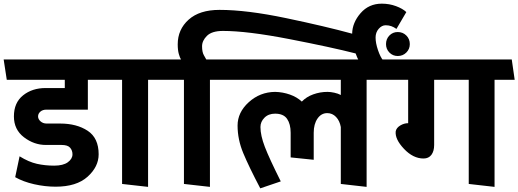

<svg xmlns="http://www.w3.org/2000/svg" viewBox="-31 -1005 2832 1049"><path d="M551 -569H449V-406H223Q202 -406 189.5 -395Q177 -384 177 -369Q177 -354 190.5 -342Q204 -330 224 -330H298Q388 -330 448 -290.5Q508 -251 508 -162Q508 -94 447.5 -39.5Q387 15 273 15Q215 15 155.5 1.5Q96 -12 52 -37L76 -151Q126 -120 170.5 -110Q215 -100 265 -100Q314 -100 339.5 -118.5Q365 -137 365 -162Q365 -183 352 -198Q339 -213 306 -213H220Q155 -213 100 -255Q45 -297 45 -369Q45 -444 95 -484Q145 -524 218 -524H323V-569H6L-11 -680H533Z M636 0V-569H545L528 -680H871L889 -569H778V16Z M2063 -674H1930Q1925 -681 1920.5 -691.5Q1916 -702 1912 -713Q1779 -747 1549.5 -791.5Q1320 -836 1187 -836Q1127 -836 1100 -809.5Q1073 -783 1073 -752Q1073 -721 1082.5 -704Q1092 -687 1096 -680H1209L1227 -569H1116V16L974 0V-569H883L866 -680H958Q952 -689 946 -710Q940 -731 940 -763Q940 -844 999.5 -897.5Q1059 -951 1168 -951Q1317 -951 1532 -906Q1747 -861 1893 -821Q1894 -881 1939 -933Q1984 -985 2055 -985Q2096 -985 2132.5 -971.5Q2169 -958 2189 -939L2135 -847Q2121 -857 2107 -862Q2093 -867 2076 -867Q2055 -867 2038 -847.5Q2021 -828 2021 -800Q2021 -770 2034 -731.5Q2047 -693 2063 -674ZM2142 -699Q2115 -699 2096.5 -718Q2078 -737 2078 -764Q2078 -792 2096.5 -811Q2115 -830 2142 -830Q2170 -830 2189 -811Q2208 -792 2208 -764Q2208 -737 2189 -718Q2170 -699 2142 -699Z M1831 0V-311Q1825 -345 1805 -366Q1785 -387 1757 -387Q1724 -387 1703.5 -357Q1683 -327 1683 -280V-132L1557 -145V-280Q1557 -327 1537.5 -355.5Q1518 -384 1472 -384Q1436 -384 1414 -362Q1392 -340 1392 -311Q1392 -265 1416 -202.5Q1440 -140 1503 -14L1391 24Q1329 -94 1298 -168.5Q1267 -243 1267 -319Q1267 -391 1328 -446.5Q1389 -502 1472 -503Q1514 -502 1552.5 -488.5Q1591 -475 1618 -450Q1643 -476 1680.5 -489.5Q1718 -503 1758 -503Q1775 -503 1795.5 -498.5Q1816 -494 1831 -486V-569H1221L1204 -680H2066L2083 -569H1972V16Z M2530 0V-569H2341V-213Q2341 -179 2326 -159Q2311 -139 2283 -139Q2226 -139 2176 -192Q2126 -245 2131 -288Q2135 -307 2156 -319.5Q2177 -332 2199 -332V-569H2078L2061 -680H2765L2781 -569H2671V16Z"/></svg>

Font: Palanquin
Style: Bold
Weight: 700
Designer: Pria Ravichandran
Version: Version 1.0.4